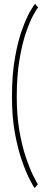

<svg xmlns="http://www.w3.org/2000/svg" viewBox="-20 -770 240 1003"><path d="M160.5 212.5Q155 205 136.2 169.5Q117.5 134 95.8 73Q74 12 58.2 -72.8Q42.5 -157.5 42.5 -263Q42.5 -381.5 58.5 -470.2Q74.5 -559 96.8 -619Q119 -679 138 -711.5Q157 -744 163 -750.5L179 -731.5Q172 -723.5 154 -691Q136 -658.5 116 -600.8Q96 -543 81.8 -458.8Q67.5 -374.5 67.5 -263Q67.5 -164 81.8 -83.8Q96 -3.5 116.2 55.2Q136.5 114 154.2 149Q172 184 178 192.5Z"/></svg>

Font: Imbue 48pt Thin
Style: Regular
Weight: 250
Designer: Tyler Finck
Foundry: Etcetera Type Company
Version: Version 1.102